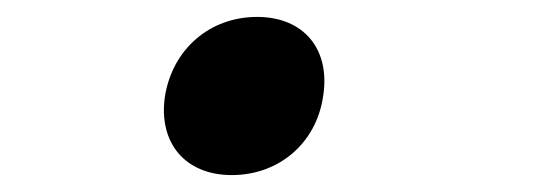

<svg xmlns="http://www.w3.org/2000/svg" viewBox="-20 -462 640 227"><path d="M254 -255C310 -255 354 -293 362 -348C371 -404 339 -442 284 -442C228 -442 184 -404 175 -348C167 -293 199 -255 254 -255Z"/></svg>

Font: JetBrains Mono
Style: Bold Italic
Weight: 558
Italic angle: -9°
Monospace: yes
Designer: Philipp Nurullin, Konstantin Bulenkov
Foundry: JetBrains
Version: Version 2.305